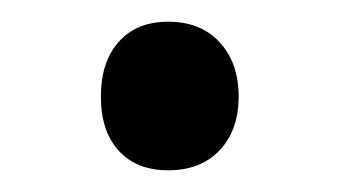

<svg xmlns="http://www.w3.org/2000/svg" viewBox="-20 -441 313 177"><path d="M73 -352Q73 -384 89.5 -402.5Q106 -421 135 -421Q165 -421 182.5 -402Q200 -383 200 -352Q200 -321 182.5 -302.5Q165 -284 135 -284Q106 -284 89.5 -302Q73 -320 73 -352Z"/></svg>

Font: Trirong ExtraLight
Style: Regular
Weight: 275
Designer: Katatrad Team
Foundry: CadsonDemak
Version: Version 1.001